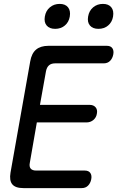

<svg xmlns="http://www.w3.org/2000/svg" viewBox="-20 -965 640 985"><path d="M185 -427H440Q460 -427 470.5 -414.5Q481 -402 477 -382Q474 -362 459 -349.5Q444 -337 424 -337H169L133 -130Q129 -110 137.5 -100Q146 -90 166 -90H415Q435 -90 443.5 -77.5Q452 -65 448 -45Q444 -25 431.5 -12.5Q419 0 399 0H100Q59 0 43 -19.5Q27 -39 34 -80L135 -650Q142 -691 165 -710.5Q188 -730 229 -730H528Q548 -730 556.5 -717.5Q565 -705 561 -685Q557 -665 544.5 -652.5Q532 -640 512 -640H263Q243 -640 231.5 -630Q220 -620 216 -600ZM485 -817Q456 -817 441.5 -834Q427 -851 432 -880Q437 -910 458 -927.5Q479 -945 508 -945Q537 -945 551 -927.5Q565 -910 560 -880Q555 -851 534.5 -834Q514 -817 485 -817ZM263 -817Q234 -817 219.5 -834Q205 -851 210 -880Q215 -910 236 -927.5Q257 -945 286 -945Q315 -945 329 -927.5Q343 -910 338 -880Q333 -851 312.5 -834Q292 -817 263 -817Z"/></svg>

Font: Maple Mono Normal NL
Style: Italic
Weight: 400
Italic angle: -10°
Monospace: yes
Designer: subframe7536
Version: Version 7.000